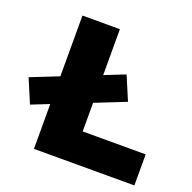

<svg xmlns="http://www.w3.org/2000/svg" viewBox="-128 -859 990 988"><g transform="rotate(20 366.5 -365.0)"><path d="M62 -207 7 -337 476 -523 531 -393ZM159 0V-730H364V-170H709V0Z"/></g></svg>

Font: M PLUS 1 Black
Style: Regular
Weight: 900
Designer: Coji Morishita
Foundry: UNDERFOREST DESIGN
Version: Version 1.001